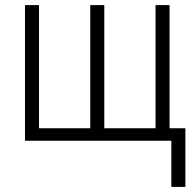

<svg xmlns="http://www.w3.org/2000/svg" viewBox="-20 -552 770 753"><path d="M645 -49H707V181H652V0H78V-532H133V-49H334V-532H389V-49H590V-532H645Z"/></svg>

Font: Noto Sans UI NarrowLight
Style: Regular
Weight: 300
Width: 4
Designer: Monotype Design Team
Foundry: Monotype Imaging Inc.
Version: Version 1.001